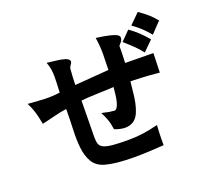

<svg xmlns="http://www.w3.org/2000/svg" viewBox="-136 -942 1272 1166"><g transform="rotate(-20 500.0 -359.0)"><path d="M688 -615Q688 -559 685 -505L867 -503L863 -378Q834 -381 802.5 -383.5Q771 -386 744.5 -387Q718 -388 699.5 -388.5Q681 -389 677 -389Q673 -358 670 -323.5Q667 -289 660.5 -257Q654 -225 642.5 -197.5Q631 -170 611 -154Q591 -138 560 -135.5Q529 -133 484 -150Q481 -169 478 -183.5Q475 -198 470.5 -211Q466 -224 460 -238Q454 -252 445 -269Q480 -261 494 -258.5Q508 -256 516 -256Q532 -251 541.5 -265Q551 -279 556.5 -301.5Q562 -324 564.5 -349Q567 -374 569 -392Q538 -390 507.5 -389Q477 -388 449 -387Q421 -386 397.5 -384.5Q374 -383 358 -381L355 -144Q355 -118 360.5 -101.5Q366 -85 386 -75.5Q406 -66 444 -62.5Q482 -59 547 -59Q572 -59 594 -60.5Q616 -62 638.5 -65Q661 -68 685 -73Q709 -78 738 -85Q736 -62 735.5 -46.5Q735 -31 734.5 -17.5Q734 -4 734 10.5Q734 25 734 44Q690 47 640 49.5Q590 52 539.5 52Q489 52 441 47.5Q393 43 353 32Q303 16 281 -22.5Q259 -61 253 -114.5Q247 -168 250 -232.5Q253 -297 253 -365Q236 -363 212.5 -358Q189 -353 165 -347Q141 -341 120 -336Q99 -331 89 -329Q84 -354 80 -372.5Q76 -391 71 -407.5Q66 -424 59.5 -440Q53 -456 44 -474Q103 -469 151 -467Q199 -465 250 -472Q251 -498 252.5 -523Q254 -548 254 -572.5Q254 -597 250.5 -621Q247 -645 237 -669Q268 -665 299 -661.5Q330 -658 350.5 -651.5Q371 -645 377.5 -634Q384 -623 368 -604Q366 -598 364.5 -596.5Q363 -595 361 -590Q356 -535 355 -483Q410 -488 465 -491.5Q520 -495 575 -500Q577 -549 577.5 -600.5Q578 -652 569 -709Q623 -702 654 -694.5Q685 -687 699 -679Q713 -671 713.5 -660.5Q714 -650 707 -637Q702 -632 698 -626.5Q694 -621 689 -616ZM714 -630 772 -689Q789 -677 802.5 -666Q816 -655 828.5 -643.5Q841 -632 853.5 -618.5Q866 -605 882 -586L819 -524Q808 -538 797.5 -550Q787 -562 775 -574Q763 -586 748 -599.5Q733 -613 714 -630ZM798 -706 863 -770Q901 -744 923 -724Q945 -704 967 -677L902 -609Q876 -640 853 -661.5Q830 -683 798 -706Z"/></g></svg>

Font: D2Coding ligature
Style: Bold
Weight: 700
Monospace: yes
Designer: Yong-Rak Park; Jeong-Hwan Yoon; Sang-Min Lee;
Foundry: NHN Corporation
Version: Version 1.3.2; Build 20180524